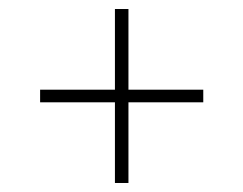

<svg xmlns="http://www.w3.org/2000/svg" viewBox="-20 -557 539 426"><path d="M265 -537V-358H431V-330H265V-151H235V-330H69V-358H235V-537Z"/></svg>

Font: Roundo ExtraLight
Style: Regular
Weight: 250
Designer: Namrata Goyal (Gurmukhi), Shiva Nallaperumal (Latin)
Foundry: Indian Type Foundry
Version: Version 1.000;PS 1.0;hotconv 1.0.88;makeotf.lib2.5.647800